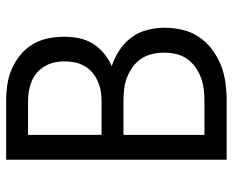

<svg xmlns="http://www.w3.org/2000/svg" viewBox="-88 -688 775 640"><g transform="rotate(-90 300.0 -367.5)"><path d="M88 0V-735H285Q312 -735 339 -731Q366 -727 391 -716Q416 -705 437.5 -687.5Q459 -670 473 -646.5Q487 -623 492.5 -596Q498 -569 498 -541Q498 -517 493 -492Q488 -467 475 -446Q462 -425 442.5 -409Q423 -393 400 -383Q428 -374 453 -357.5Q478 -341 495.5 -317.5Q513 -294 520.5 -265Q528 -236 528 -207Q528 -177 521 -147Q514 -117 497 -92Q480 -67 455.5 -48.5Q431 -30 403 -19Q375 -8 345 -4Q315 0 285 0ZM171 -417H285Q302 -417 318.5 -420Q335 -423 350.5 -430Q366 -437 379 -448Q392 -459 400.5 -474Q409 -489 412.5 -506Q416 -523 416 -540Q416 -557 412.5 -573.5Q409 -590 400.5 -605Q392 -620 379 -631.5Q366 -643 350.5 -649.5Q335 -656 318.5 -659Q302 -662 285 -662H171ZM171 -74H285Q305 -74 324.5 -76.5Q344 -79 362.5 -86Q381 -93 397.5 -105Q414 -117 425 -133Q436 -149 440.5 -169Q445 -189 445 -208Q445 -228 440.5 -248Q436 -268 425 -284.5Q414 -301 397.5 -313Q381 -325 362.5 -332Q344 -339 324.5 -341.5Q305 -344 285 -344H171Z"/></g></svg>

Font: Iosevka Fixed Extended
Style: Regular
Weight: 400
Width: 7
Monospace: yes
Designer: Belleve Invis
Foundry: Belleve Invis
Version: Version 24.1.1; ttfautohint (v1.8.4)